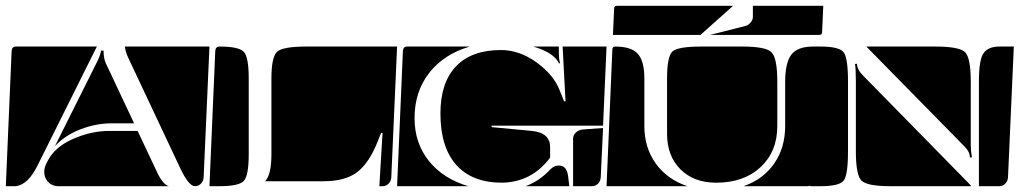

<svg xmlns="http://www.w3.org/2000/svg" viewBox="-20 -650 3505 660"><path d="M0 -10 20 -475Q21 -490 35 -490H313L109 -81Q77 -16 35 -10ZM409 -490H700L680 -40Q679 -27 670.5 -18.5Q662 -10 650 -10Q629 -10 600 -71L421 -451Q412 -470 409 -490ZM132 -59Q132 -73 139 -87L143 -95Q167 -144 230 -172Q293 -200 356 -200H453L520 -58Q539 -17 560 -10H177Q156 -12 144 -26Q132 -40 132 -59ZM169 -148 312 -434Q327 -464 327 -476H336Q336 -449 344 -432L441 -226H361Q311 -226 258 -206Q205 -186 169 -148Z M892 -27V-28Q913 -50 913 -120V-380Q913 -455 933 -472.5Q953 -490 1033 -490H1345L1325 -40Q1324 -27 1315.5 -18.5Q1307 -10 1295 -10H1284L1295 -193H1290L1278 -163Q1249 -90 1208 -58.5Q1167 -27 1092 -27ZM700 -10 720 -475Q721 -490 735 -490Q801 -490 818 -472Q835 -454 835 -380V-120Q835 -46 818 -28Q801 -10 735 -10Z M1345 -10 1365 -475Q1366 -490 1380 -490H1595Q1506 -464 1455.5 -399.5Q1405 -335 1405 -244Q1405 -158 1454.5 -96.5Q1504 -35 1590 -10ZM1950 -10V-173Q1950 -186 1960 -195Q1970 -204 1984 -205L2053 -210L2045 -40Q2044 -27 2035.5 -18.5Q2027 -10 2015 -10ZM1787 -10Q1835 -28 1872 -68Q1885 -81 1901 -81Q1929 -81 1933 -43L1937 -10ZM1494 -260Q1494 -366 1547.5 -422Q1601 -478 1702 -478Q1766 -478 1825 -435Q1884 -392 1904 -339L1919 -302H1924L1914 -490H2065L2053 -218H1670V-213L1808 -200Q1871 -194 1871 -144V-108Q1808 -24 1706 -22Q1603 -22 1548.5 -83Q1494 -144 1494 -260ZM1813 -490H1901V-467Q1901 -449 1905 -433L1901 -432Q1899 -439 1891 -448Q1868 -474 1813 -490Z M2273 -190V-380Q2273 -456 2291.5 -473Q2310 -490 2391 -490H2532Q2613 -490 2632.5 -470Q2652 -450 2652 -368V-217Q2652 -129 2594.5 -75.5Q2537 -22 2442 -22Q2365 -22 2319 -68Q2273 -114 2273 -190ZM2536 -10Q2603 -33 2641 -87.5Q2679 -142 2679 -217V-368Q2679 -435 2700.5 -462.5Q2722 -490 2775 -490H2805L2785 -40Q2784 -27 2775.5 -18.5Q2767 -10 2755 -10ZM2065 -10 2085 -480Q2085 -490 2095 -490Q2150 -490 2172.5 -465Q2195 -440 2195 -380V-217Q2195 -142 2234.5 -87.5Q2274 -33 2343 -10ZM2087 -530 2091 -620Q2091 -630 2101 -630H2500L2388 -530ZM2421 -530 2543 -561Q2552 -563 2560 -572.5Q2568 -582 2568 -591V-630H2810L2806 -540Q2806 -530 2796 -530Z M3345 -10V-370Q3345 -446 3361.5 -468Q3378 -490 3415 -490H3465L3445 -40Q3444 -27 3435.5 -18.5Q3427 -10 3415 -10ZM2919 -430 2926 -431Q2926 -411 2946 -391L3309 -21Q3314 -16 3319 -10H3040Q2961 -10 2941.5 -29Q2922 -48 2922 -130V-370Q2922 -415 2919 -430ZM2958 -490H3195Q3277 -490 3297 -471Q3317 -452 3317 -370V-151Q3317 -130 3321 -109H3314Q3314 -128 3296 -146ZM2765 -10 2785 -475Q2786 -490 2800 -490Q2864 -490 2879.5 -471Q2895 -452 2895 -370V-130Q2895 -48 2880 -29Q2865 -10 2800 -10Z"/></svg>

Font: PrimecolorB
Style: Medium
Weight: 500
Designer: gluk
Foundry: gluk
Version: Version 0.672